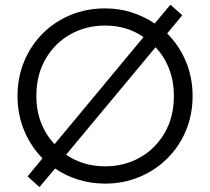

<svg xmlns="http://www.w3.org/2000/svg" viewBox="-20 -750 876 800"><path d="M144.5 29.5 95 -15 157 -90.5Q108.5 -139.5 80.8 -205.8Q53 -272 53 -350Q53 -428 80.8 -494.5Q108.5 -561 158 -610.5Q207.5 -660 274 -687.5Q340.5 -715 418 -715Q476.5 -715 528.8 -698.2Q581 -681.5 624.5 -652L690 -730.5L739.5 -686.5L676.5 -610.5Q726.5 -561 754.5 -494Q782.5 -427 782.5 -350Q782.5 -272.5 754.8 -206Q727 -139.5 677.2 -90Q627.5 -40.5 561.2 -12.8Q495 15 418 15Q359 15 306 -1.5Q253 -18 209.5 -48ZM207.5 -149.5 578 -595.5Q509 -643.5 418 -643.5Q338 -643.5 273.2 -607Q208.5 -570.5 170 -504.5Q131.5 -438.5 131.5 -350Q131.5 -288 151.8 -237Q172 -186 207.5 -149.5ZM418 -57Q498 -57 562.8 -93.5Q627.5 -130 666 -196Q704.5 -262 704.5 -350Q704.5 -412.5 684.2 -464.2Q664 -516 628 -553L255.5 -105.5Q325.5 -57 418 -57Z"/></svg>

Font: Geologica ExtraLight
Style: Regular
Weight: 200
Designer: Sindre Bremnes, Frode Helland
Foundry: Monokrom Skriftforlag AS
Version: Version 1.010; ttfautohint (v1.8.4.7-5d5b);gftools[0.9.28]